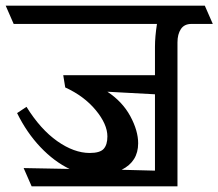

<svg xmlns="http://www.w3.org/2000/svg" viewBox="-50 -590 767 674"><path d="M622 -506Q597 -506 585 -488Q573 -470 573 -441V64H61L33 0L194 3Q140 -23 92 -73.5Q44 -124 10 -193L43 -215Q92 -136 151 -94.5Q210 -53 265 -53Q301 -53 314 -67.5Q327 -82 327 -111Q327 -154 286 -203.5Q245 -253 179 -283L172 -326H494V-426Q494 -461 501 -506H-2L-30 -570H669L697 -506ZM494 -259 327 -268Q380 -233 407.5 -182Q435 -131 435 -87Q435 -23 377 6L494 9Z"/></svg>

Font: Sumana
Style: Regular
Weight: 400
Designer: Cyreal, Alexei Vanyashin (Devanagari), Olga Karpushina (Latin)
Foundry: Cyreal
Version: Version 1.015;PS 001.015;hotconv 1.0.70;makeotf.lib2.5.58329